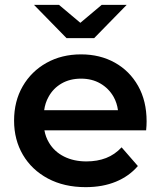

<svg xmlns="http://www.w3.org/2000/svg" viewBox="-20 -764 662 791"><path d="M333 7Q244 7 177.5 -28.5Q111 -64 74.5 -126Q38 -188 38 -267Q38 -347 73.5 -408.5Q109 -470 171.5 -505Q234 -540 314 -540Q392 -540 453 -506Q514 -472 549 -410Q584 -348 584 -264Q584 -256 583.5 -246Q583 -236 582 -227H163Q168 -199 182 -176Q204 -139 244 -119Q284 -99 336 -99Q381 -99 417 -113Q453 -127 481 -157L548 -80Q512 -38 457.5 -15.5Q403 7 333 7ZM162 -310H466Q462 -340 448 -365Q428 -400 393.5 -420Q359 -440 314 -440Q268 -440 233.5 -420Q199 -400 180 -365Q166 -340 162 -310ZM254 -607 120 -744H223L311 -670L399 -744H502L368 -607Z"/></svg>

Font: Montserrat Thin SemiBold
Style: Regular
Weight: 600
Version: Version 9.000